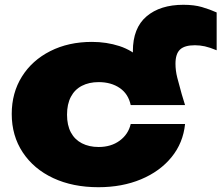

<svg xmlns="http://www.w3.org/2000/svg" viewBox="-20 -765 925 802"><path d="M746 -745Q791 -745 823.5 -735.5Q856 -726 885 -713V-555Q856 -567 835.5 -571.5Q815 -576 794 -576Q751 -576 732 -558Q713 -540 713 -499Q713 -470 720.5 -440.5Q728 -411 739 -372L753 -326H526Q516 -373 480 -397.5Q444 -422 392 -422Q352 -422 322 -406.5Q292 -391 276 -360.5Q260 -330 260 -286Q260 -242 276 -212Q292 -182 322 -166.5Q352 -151 392 -151Q444 -151 480 -177.5Q516 -204 526 -247H753Q745 -168 696.5 -108.5Q648 -49 569 -16Q490 17 391 17Q284 17 202.5 -21Q121 -59 75 -128.5Q29 -198 29 -289Q29 -377 71.5 -445Q114 -513 190 -551.5Q266 -590 364 -590Q425 -590 479 -572.5Q533 -555 578 -512L606 -379Q569 -428 552 -465Q535 -502 535 -551Q535 -648 592 -696.5Q649 -745 746 -745Z"/></svg>

Font: Unbounded ExtraBold
Style: Regular
Weight: 800
Designer: Luke Prowse, Jean-Baptiste Morizot, Fátima Lázaro, Florian Runge
Foundry: NaN
Version: Version 1.701;gftools[0.9.28.dev5+ged2979d]